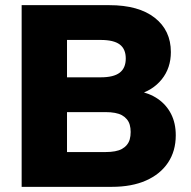

<svg xmlns="http://www.w3.org/2000/svg" viewBox="-20 -725 742 745"><path d="M64 0V-705H404Q518 -705 580.5 -656Q643 -607 643 -523Q643 -461 607.5 -417Q572 -373 511 -357V-373Q560 -364 593 -341Q626 -318 644 -282.5Q662 -247 662 -200Q662 -139 632 -94Q602 -49 546.5 -24.5Q491 0 414 0ZM240 -135H389Q410 -135 426 -138Q442 -141 453 -147Q464 -153 472 -162.5Q480 -172 483.5 -184.5Q487 -197 487 -213Q487 -228 483.5 -240.5Q480 -253 472 -262.5Q464 -272 453 -278Q442 -284 426 -287Q410 -290 389 -290H240ZM240 -425H371Q421 -425 444.5 -443Q468 -461 468 -498Q468 -535 444.5 -552.5Q421 -570 371 -570H240Z"/></svg>

Font: Nunito Sans 12pt Black
Style: Regular
Weight: 900
Designer: Vernon Adams
Foundry: Vernon Adams
Version: Version 3.101;gftools[0.9.27]